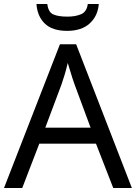

<svg xmlns="http://www.w3.org/2000/svg" viewBox="-20 -938 679 958"><path d="M545 0 459 -221H176L91 0H0L279 -717H360L638 0ZM352 -517Q349 -525 342 -546Q335 -567 328.5 -589.5Q322 -612 318 -624Q311 -593 302 -563.5Q293 -534 287 -517L206 -301H432ZM473 -918Q468 -858 427.5 -821Q387 -784 315 -784Q241 -784 203.5 -820.5Q166 -857 162 -918H216Q221 -877 246 -866Q271 -855 317 -855Q356 -855 384.5 -867Q413 -879 418 -918Z"/></svg>

Font: Noto Sans Warang Citi
Style: Regular
Weight: 400
Designer: Mangu Purty
Foundry: Mangu Purty
Version: Version 3.002; ttfautohint (v1.8.4.7-5d5b)